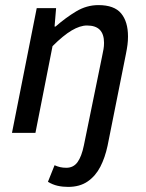

<svg xmlns="http://www.w3.org/2000/svg" viewBox="-20 -521 572 753"><path d="M247 212Q225 212 205.5 207.5Q186 203 168 192L194 127Q205 132 216 134.5Q227 137 240 137Q268 137 284 115Q300 93 309 49L380 -298Q384 -317 386 -328.5Q388 -340 388 -353Q388 -387 371.5 -404Q355 -421 321 -421Q294 -421 261 -401.5Q228 -382 186 -340L119 0H27L124 -489H200L194 -417H198Q238 -452 279 -476.5Q320 -501 366 -501Q428 -501 455 -468.5Q482 -436 482 -378Q482 -361 480 -345.5Q478 -330 474 -310L402 50Q392 97 373.5 133Q355 169 324 190.5Q293 212 247 212Z"/></svg>

Font: Source Sans 3 Medium
Style: Italic
Weight: 500
Italic angle: -11°
Designer: Paul D. Hunt
Foundry: Adobe
Version: Version 3.052;hotconv 1.1.0;makeotfexe 2.6.0